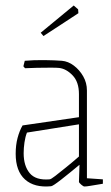

<svg xmlns="http://www.w3.org/2000/svg" viewBox="-20 -668 404 698"><path d="M166 9Q105 15 71 -15.5Q37 -46 37 -109Q37 -141 44 -167Q51 -193 62 -212L267 -242V-326Q267 -370 244 -394Q221 -418 195 -421Q187 -422 164 -422Q141 -422 115 -421.5Q89 -421 71 -420L65 -427L70 -447Q103 -450 141.5 -449.5Q180 -449 205 -447Q228 -445 248.5 -429.5Q269 -414 282.5 -390.5Q296 -367 296 -339V-20L354 -16V0Q323 5 308.5 7.5Q294 10 287 10Q283 10 275 3Q267 -4 267 -7L269 -69Q233 -39 203 -15.5Q173 8 166 9ZM66 -111Q66 -65 88 -38.5Q110 -12 160 -16Q165 -16 181 -28.5Q197 -41 220 -59.5Q243 -78 267 -99V-216L78 -186Q72 -171 69 -150.5Q66 -130 66 -111ZM138 -537 128 -549 248 -648 264 -634 265 -620Q238 -602 204 -580Q170 -558 138 -537Z"/></svg>

Font: Grenze Gotisch Thin
Style: Regular
Weight: 100
Designer: Renata Polastri
Foundry: Omnibus-Type
Version: Version 1.001